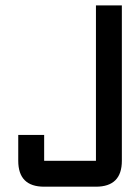

<svg xmlns="http://www.w3.org/2000/svg" viewBox="-20 -704 528 724"><path d="M341.8 -683.6H439.5V-97.7Q439.5 0 341.8 0H146.5Q48.8 0 48.8 -97.7V-195.3H146.5V-97.7H341.8Z"/></svg>

Font: BabelStone Runic Beowulf
Style: Regular
Weight: 400
Designer: Andrew West
Foundry: BabelStone
Version: Version 7.004;November 9, 2023